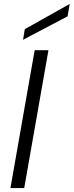

<svg xmlns="http://www.w3.org/2000/svg" viewBox="-20 -955 374 975"><path d="M33 0 156 -700H226L103 0ZM97 -753 106 -807 334 -935 323 -872Z"/></svg>

Font: DM Sans 24pt Light
Style: Italic
Weight: 300
Italic angle: -10°
Designer: Colophon Foundry, Jonny Pinhorn
Foundry: Colophon Foundry
Version: Version 4.004;gftools[0.9.30]